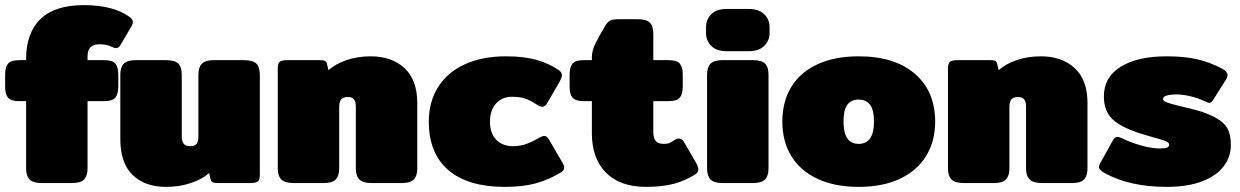

<svg xmlns="http://www.w3.org/2000/svg" viewBox="-25 -715 4843 750"><path d="M77 -57V-320H50Q18 -320 6.5 -333.5Q-5 -347 -5 -377V-423Q-5 -453 6.5 -466.5Q18 -480 50 -480H77V-485Q77 -586 133 -640.5Q189 -695 303 -695Q417 -695 481 -649Q494 -640 494 -629Q494 -622 488 -611L446 -540Q439 -527 428 -527Q422 -527 412 -532Q393 -542 364 -542Q339 -542 328 -530Q317 -518 317 -495V-480H382Q414 -480 425.5 -466.5Q437 -453 437 -423V-377Q437 -347 425.5 -333.5Q414 -320 382 -320H317V-57Q317 -28 303.5 -14Q290 0 256 0H137Q104 0 90.5 -14Q77 -28 77 -57Z M445 -172V-423Q445 -452 458.5 -466Q472 -480 505 -480H624Q658 -480 671.5 -466.5Q685 -453 685 -423V-183Q685 -163 692.5 -153.5Q700 -144 717 -144Q736 -144 743 -153.5Q750 -163 750 -183V-423Q750 -452 763.5 -466Q777 -480 810 -480H929Q963 -480 976.5 -466.5Q990 -453 990 -423V-33Q990 -13 982.5 -6.5Q975 0 952 0H826Q813 0 806.5 -2.5Q800 -5 798 -14L792 -39Q765 -15 720.5 0Q676 15 624 15Q541 15 493 -31.5Q445 -78 445 -172Z M1060 -57V-447Q1060 -467 1067.5 -473.5Q1075 -480 1098 -480H1224Q1237 -480 1243.5 -477.5Q1250 -475 1252 -466L1258 -441Q1285 -465 1328 -480Q1371 -495 1423 -495Q1505 -495 1555 -449Q1605 -403 1605 -312V-57Q1605 -28 1591.5 -14Q1578 0 1545 0H1426Q1393 0 1379 -14Q1365 -28 1365 -57V-297Q1365 -317 1358 -326.5Q1351 -336 1334 -336Q1315 -336 1307.5 -326.5Q1300 -317 1300 -297V-57Q1300 -28 1286.5 -14Q1273 0 1240 0H1121Q1088 0 1074 -14Q1060 -28 1060 -57Z M1650 -240Q1650 -317 1686 -374.5Q1722 -432 1790 -463.5Q1858 -495 1952 -495Q2022 -495 2071 -481Q2120 -467 2158 -441Q2170 -432 2170 -421Q2170 -412 2161 -396L2113 -313Q2105 -298 2093 -298Q2084 -298 2071 -307Q2047 -323 2026.5 -330Q2006 -337 1975 -337Q1937 -337 1913 -311Q1889 -285 1889 -240Q1889 -194 1913.5 -169Q1938 -144 1979 -144Q2006 -144 2029 -152Q2052 -160 2078 -175Q2093 -184 2101 -184Q2112 -184 2120 -169L2173 -78Q2179 -68 2179 -61Q2179 -49 2165 -41Q2119 -13 2068.5 1Q2018 15 1947 15Q1803 15 1726.5 -50.5Q1650 -116 1650 -240Z M2287 -195V-320H2255Q2223 -320 2211.5 -333.5Q2200 -347 2200 -377V-423Q2200 -453 2211.5 -466.5Q2223 -480 2255 -480H2287V-491Q2287 -517 2300 -543.5Q2313 -570 2336 -609Q2347 -628 2357 -634Q2367 -640 2394 -640H2466Q2500 -640 2513.5 -626.5Q2527 -613 2527 -583V-480H2587Q2619 -480 2630.5 -466.5Q2642 -453 2642 -423V-377Q2642 -347 2630.5 -333.5Q2619 -320 2587 -320H2527V-199Q2527 -176 2536.5 -164.5Q2546 -153 2567 -153Q2582 -153 2589 -156Q2596 -159 2610 -168Q2619 -174 2627 -174Q2639 -174 2647 -160L2694 -79Q2703 -63 2703 -53Q2703 -42 2691 -34Q2654 -10 2608.5 2.5Q2563 15 2499 15Q2397 15 2342 -40.5Q2287 -96 2287 -195Z M2733 -585V-610Q2733 -639 2753.5 -659.5Q2774 -680 2813 -680H2900Q2939 -680 2960 -659.5Q2981 -639 2981 -610V-585Q2981 -556 2960 -535.5Q2939 -515 2900 -515H2813Q2774 -515 2753.5 -535.5Q2733 -556 2733 -585ZM2737 -57V-423Q2737 -452 2750.5 -466Q2764 -480 2797 -480H2916Q2950 -480 2963.5 -466.5Q2977 -453 2977 -423V-57Q2977 -28 2963.5 -14Q2950 0 2916 0H2797Q2764 0 2750.5 -14Q2737 -28 2737 -57Z M3031 -240Q3031 -318 3066 -375.5Q3101 -433 3168.5 -464Q3236 -495 3329 -495Q3470 -495 3549 -426.5Q3628 -358 3628 -240Q3628 -163 3592.5 -105.5Q3557 -48 3490 -16.5Q3423 15 3329 15Q3236 15 3168.5 -16.5Q3101 -48 3066 -105.5Q3031 -163 3031 -240ZM3389 -240Q3389 -286 3373.5 -306Q3358 -326 3329 -326Q3300 -326 3285 -306Q3270 -286 3270 -240Q3270 -153 3329 -153Q3389 -153 3389 -240Z M3678 -57V-447Q3678 -467 3685.5 -473.5Q3693 -480 3716 -480H3842Q3855 -480 3861.5 -477.5Q3868 -475 3870 -466L3876 -441Q3903 -465 3946 -480Q3989 -495 4041 -495Q4123 -495 4173 -449Q4223 -403 4223 -312V-57Q4223 -28 4209.5 -14Q4196 0 4163 0H4044Q4011 0 3997 -14Q3983 -28 3983 -57V-297Q3983 -317 3976 -326.5Q3969 -336 3952 -336Q3933 -336 3925.5 -326.5Q3918 -317 3918 -297V-57Q3918 -28 3904.5 -14Q3891 0 3858 0H3739Q3706 0 3692 -14Q3678 -28 3678 -57Z M4290 -39Q4268 -51 4268 -63Q4268 -70 4274 -80L4323 -168Q4330 -180 4340 -180Q4348 -180 4360 -174Q4387 -160 4430 -147.5Q4473 -135 4505 -135Q4526 -135 4534 -138.5Q4542 -142 4542 -150Q4542 -158 4527.5 -164Q4513 -170 4479 -179Q4469 -182 4459.5 -184.5Q4450 -187 4441 -190Q4358 -215 4322.5 -247.5Q4287 -280 4287 -338Q4287 -414 4353 -454.5Q4419 -495 4532 -495Q4602 -495 4651.5 -483.5Q4701 -472 4749 -447Q4770 -435 4770 -422Q4770 -414 4762 -401L4714 -325Q4706 -313 4699 -313Q4696 -313 4680 -320Q4657 -331 4627 -338.5Q4597 -346 4572 -346Q4518 -346 4518 -328Q4518 -320 4535.5 -314Q4553 -308 4595 -298Q4650 -285 4671 -278Q4716 -262 4740 -245Q4764 -228 4773.5 -205.5Q4783 -183 4783 -147Q4783 -103 4755.5 -66Q4728 -29 4671.5 -7Q4615 15 4532 15Q4388 15 4290 -39Z"/></svg>

Font: Mitr
Style: Bold
Weight: 700
Designer: Thanarat Vachiruckul
Foundry: Cadson Demak
Version: Version 1.002